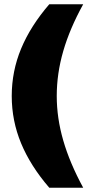

<svg xmlns="http://www.w3.org/2000/svg" viewBox="-20 -770 430 900"><path d="M211 -750H370Q307 -636 276.5 -530.5Q246 -425 246 -320Q246 -217 276.5 -111.5Q307 -6 370 110H211Q123 8 79 -98Q35 -204 35 -320Q35 -436 79 -542Q123 -648 211 -750Z"/></svg>

Font: Unbounded
Style: Bold
Weight: 700
Designer: Luke Prowse, Jean-Baptiste Morizot, Fátima Lázaro, Florian Runge
Foundry: NaN
Version: Version 1.700